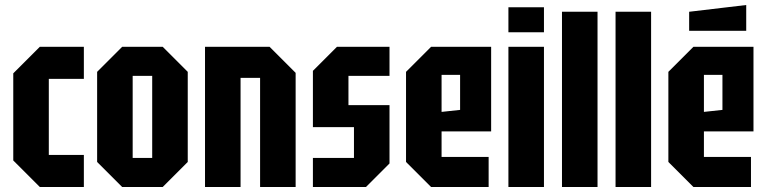

<svg xmlns="http://www.w3.org/2000/svg" viewBox="-20 -747 3063 767"><path d="M33 -106V-454L139 -560H315V-432H175V-128H315V0H139Z M368 -100V-460L468 -560H630L730 -460V-100L630 0H468ZM510 -116H588V-444H510Z M799 0V-560H1057L1161 -456V0H1019V-436H941V0Z M1230 0V-116H1394V-239H1230V-464L1326 -560H1536V-444H1372V-327H1536V-94L1442 0Z M1602 -100V-460L1702 -560H1942V-222H1744V-120H1932V0H1702ZM1744 -300 1818 -308V-448H1744Z M2011 0V-560H2153V0ZM2011 -618V-718H2153V-618Z M2225 0V-700H2367V0Z M2439 0V-700H2581V0Z M2650 -100V-460L2750 -560H2990V-222H2792V-120H2980V0H2750ZM2792 -300 2866 -308V-448H2792ZM2733 -624V-700L2961 -727V-624Z"/></svg>

Font: Tektur Condensed SemiBold
Style: Regular
Weight: 600
Width: 3
Designer: Adam Jagosz
Foundry: Adam Jagosz
Version: Version 1.005;gftools[0.9.30]